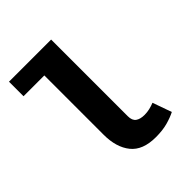

<svg xmlns="http://www.w3.org/2000/svg" viewBox="-209 -871 1018 1018"><g transform="rotate(-45 300.0 -362.5)"><path d="M343 -167Q343 -135 361 -122Q379 -109 411 -109Q431 -109 450 -113.5Q469 -118 486 -125L524 -18Q497 -4 459 6.5Q421 17 370 17Q272 17 227.5 -38.5Q183 -94 183 -188V-633H27V-742H343Z"/></g></svg>

Font: Qzxlaeiskcpccdgjqmyffctclhy
Style: Regular
Weight: 700
Monospace: yes
Designer: Carrois Corporate & Edenspiekermann
Foundry: Carrois Corporate GbR & Edenspiekermann AG
Version: Version 2.001